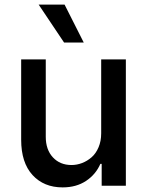

<svg xmlns="http://www.w3.org/2000/svg" viewBox="-20 -802 634 829"><path d="M256.7 -618.3 147 -782H258.9L341.6 -618.3ZM416.9 -226.2V-545.5H523.4V0H419V-94.5H413.4Q393.5 -48.7 351.4 -20.8Q309.3 7.1 250.4 7.1Q169.4 7.1 120.4 -46.3Q71.4 -99.8 71.4 -198.5V-545.5H177.6V-211.3Q177.6 -155.9 208.3 -122.7Q239 -89.5 288.7 -89.5Q311.8 -89.5 334.2 -98Q356.5 -106.5 375.4 -122.9Q394.2 -139.2 405.5 -166Q416.9 -192.8 416.9 -226.2Z"/></svg>

Font: TID UI Medium
Style: Regular
Weight: 500
Designer: The TID Project Authors
Foundry: Bakken & Bæck
Version: Version 1.001;hotconv 1.0.109;makeotfexe 2.5.65596